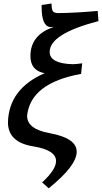

<svg xmlns="http://www.w3.org/2000/svg" viewBox="-20 -812 570 1072"><path d="M252 239.3 215.3 206.5Q293 134.8 293 87.4Q293 25.9 166.5 5.4Q24.4 -17.1 24.4 -128.9Q29.3 -316.4 229 -403.3Q149.9 -418 149.9 -499Q149.9 -610.4 263.7 -655.3L280.3 -662.1L258.3 -660.6Q212.4 -668.9 212.4 -773.4V-784.2L267.6 -792.5Q268.1 -753.4 278.1 -746.1Q288.1 -738.8 304.7 -738.8Q407.2 -740.2 525.4 -751L529.8 -694.3Q257.3 -623 257.3 -522.5Q257.3 -457 385.7 -453.6Q404.8 -453.6 439 -458.5L432.6 -399.4Q149.9 -348.1 131.3 -165.5Q131.3 -90.8 257.8 -68.4Q408.2 -41 408.2 35.2Q408.2 113.3 252 239.3Z"/></svg>

Font: Kelvinch
Style: Bold Italic
Weight: 700
Italic angle: -10°
Designer: Paul James Miller
Foundry: High-Logic / Made with FontCreator
Version: Version 3.30 September 23, 2016